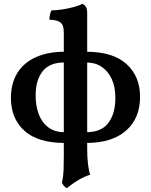

<svg xmlns="http://www.w3.org/2000/svg" viewBox="-20 -737 787 1002"><path d="M329 245Q319 240 312.5 232Q306 224 303 215Q307 200 309 184Q311 168 312 142.5Q313 117 313 75V-567Q313 -589 307.5 -603.5Q302 -618 286 -625.5Q270 -633 238 -634Q238 -648 240.5 -660.5Q243 -673 249 -683Q275 -683 307 -688Q339 -693 367.5 -701Q396 -709 409 -717Q421 -713 428 -702Q435 -691 435 -669V40Q435 84 439 117.5Q443 151 450 175Q418 185 386.5 204Q355 223 329 245ZM317 9Q178 9 107.5 -54.5Q37 -118 37 -226Q37 -303 71 -357Q105 -411 168 -439Q231 -467 317 -467V-411Q238 -411 202 -364.5Q166 -318 166 -239Q166 -184 182.5 -140.5Q199 -97 232.5 -72Q266 -47 317 -47ZM430 9V-47Q509 -47 545.5 -95.5Q582 -144 582 -226Q582 -285 562.5 -326Q543 -367 509.5 -389Q476 -411 430 -411V-467Q570 -467 640.5 -402.5Q711 -338 711 -232Q711 -120 638 -55.5Q565 9 430 9Z"/></svg>

Font: Vollkorn SemiBold
Style: Regular
Weight: 600
Designer: Friedrich Althausen
Foundry: Friedrich Althausen
Version: Version 5.000